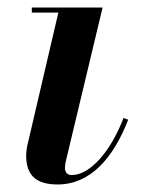

<svg xmlns="http://www.w3.org/2000/svg" viewBox="-20 -480 387 510"><path d="M320.5 -162 308 -166.5C275 -79.5 220 -15 170.5 -15C158 -15 152.5 -23.5 152.5 -34C152.5 -39.5 153.5 -46.5 155 -52.5L252.5 -460H64.5V-446.5H135L52 -91C50.5 -84.5 49.5 -73 49.5 -66.5C49.5 -13.5 77 10 133 10C220 10 281 -60 320.5 -162Z"/></svg>

Font: Bodoni* 16pt Medium
Style: Italic
Weight: 500
Italic angle: -13°
Version: Version 2.3